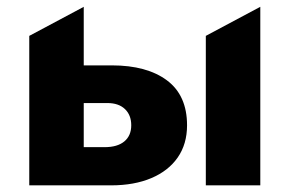

<svg xmlns="http://www.w3.org/2000/svg" viewBox="-20 -558 872 578"><path d="M68.1 0V-450L232.1 -537.5V-115H294.9Q333.4 -115 354.2 -132.2Q375.1 -149.5 375.1 -180.8Q375.1 -211.5 356.2 -229.6Q337.2 -247.8 303.1 -247.8H215.4V-361.2H316.6Q422.2 -361.2 482.7 -316Q543.1 -270.8 543.1 -180.8Q543.1 -124.4 515 -83.9Q486.9 -43.5 435.5 -21.8Q384.1 0 314.1 0ZM599.6 0V-450L763.6 -537.5V0Z"/></svg>

Font: Geologica-Sharp
Style: Regular
Weight: 100
Designer: Sindre Bremnes, Frode Helland
Foundry: Monokrom Skriftforlag AS
Version: Version 1.010;gftools[0.9.28]